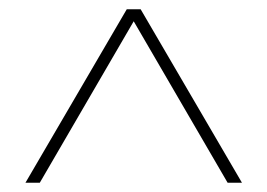

<svg xmlns="http://www.w3.org/2000/svg" viewBox="-20 -750 578 415"><path d="M35 -355 254 -730H284L503 -355H472L269 -704L66 -355Z"/></svg>

Font: Elaine Sans ExtraLight
Style: Regular
Weight: 275
Designer: Wei Huang
Foundry: Wei Huang
Version: Version 2.001;December 24, 2019;FontCreator 12.0.0.2547 64-b